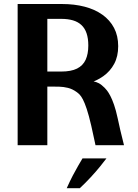

<svg xmlns="http://www.w3.org/2000/svg" viewBox="-20 -738 701 976"><path d="M69.7 0V-717.6H295.3Q358 -717.6 410.1 -704Q462.3 -690.4 500.5 -663.2Q538.7 -636.1 559.8 -596Q580.8 -555.9 580.8 -503.4Q580.8 -451.1 560.4 -413.3Q540.1 -375.5 505.1 -350.7Q470.2 -325.9 425 -313.2Q379.8 -300.4 330.2 -297.9H300.9H149.7L220.6 -352.9V0ZM181.8 -374.3H291.1Q341.3 -374.3 371.6 -389.4Q401.8 -404.6 415.4 -434.2Q428.9 -463.8 428.9 -506.6Q428.9 -542.9 420.1 -568.7Q411.3 -594.6 394 -610.7Q376.7 -626.9 351 -634.5Q325.2 -642.1 291.1 -642.1H91.2L220.6 -706.2V-313.1ZM236.3 -297.9 431.7 -327.7Q446.2 -325.8 457.9 -323.6Q469.6 -321.5 482.6 -314.8Q495.5 -308.1 512.2 -291.4Q516.4 -287.4 523.9 -277.9Q531.4 -268.4 540.7 -250.9Q550 -233.4 559.7 -205.5Q569.4 -177.6 578.2 -136.8Q582.8 -114.8 591.9 -74.9Q601.1 -34.9 610.3 0H465.4Q462.7 -12.4 460 -25.3Q457.2 -38.1 454.4 -50.9Q451.5 -63.8 448.9 -76.1Q446.3 -88.4 443.8 -99.3Q431.5 -152.2 420.9 -184Q410.3 -215.7 401.3 -232.7Q392.2 -249.7 384.4 -257.6Q376.6 -265.4 369.3 -270.4Q347.7 -285.9 325.1 -291.4Q302.5 -296.9 280.1 -297.4Q257.8 -297.9 236.3 -297.9ZM385.7 218.7Q415.6 190.8 441.9 162.2Q468.3 133.6 488.6 108.6Q508.8 83.6 521.1 67.3H399.3Q389 84.6 376.8 105.7Q364.5 126.9 350 154.5Q335.6 182 319.2 218.7Z"/></svg>

Font: Russolo 10pt ExtraLight
Style: Regular
Weight: 200
Designer: Micah Stupak-Hahn
Version: Version 1.000